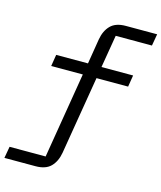

<svg xmlns="http://www.w3.org/2000/svg" viewBox="-173 -792 912 1085"><g transform="rotate(15 283.5 -249.0)"><path d="M-31 132H180L263 -370H78L89 -438H275L299 -585Q308 -637 338 -667.5Q368 -698 427 -698H610L598 -629H386L354 -438H539L528 -370H343L267 87Q258 139 228 169.5Q198 200 139 200H-43Z"/></g></svg>

Font: PlemolJP35 Console
Style: Regular
Weight: 400
Version: v2.0.3; ttfautohint (v1.8.4.7-5d5b-dirty) -l 6 -r 45 -G 200 